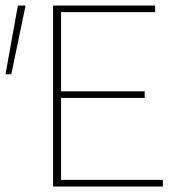

<svg xmlns="http://www.w3.org/2000/svg" viewBox="-24 -678 672 698"><path d="M568 -24V0H169V-658H540V-634H198V-346H502V-322H198V-24ZM-4 -408 41 -658H69L17 -408Z"/></svg>

Font: Ysabeau Extralight
Style: Regular
Weight: 200
Designer: Christian Thalmann (Catharsis Fonts)
Version: Version 0.003